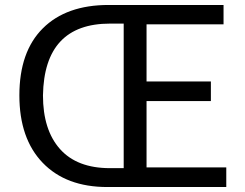

<svg xmlns="http://www.w3.org/2000/svg" viewBox="-20 -753 987 773"><path d="M412 0Q246 0 152 -97.5Q58 -195 58 -369Q58 -545 152.5 -639Q247 -733 417 -733H880V-655H570V-425H829V-346H570V-79H891V0ZM423 -76H478V-658H423Q158 -658 153 -369Q153 -230 221.5 -153Q290 -76 423 -76Z"/></svg>

Font: Gothic Nguyen
Style: Regular
Weight: 400
Designer: MORI Takayuki
Version: Version 1.220;July 21, 2023;FontCreator 14.0.0.2814 64-bit